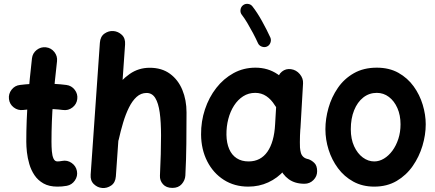

<svg xmlns="http://www.w3.org/2000/svg" viewBox="-20 -901 2232 986"><path d="M376.8 -392.1Q380.2 -418.6 363.8 -439.9Q347.3 -461.3 320.8 -464.7Q291.7 -468.5 261.9 -470Q232.1 -471.4 201.7 -471.4Q172.2 -471.4 142.2 -470Q112.1 -468.5 82.4 -464.7Q55.9 -461.7 39.4 -440.3Q22.9 -418.9 26 -392.5Q29.1 -366 50.4 -349.5Q71.8 -333 98.3 -336.1Q123.4 -339.1 149.6 -340.6Q175.8 -342 201.7 -342Q229.4 -342 254.9 -340.6Q280.5 -339.1 304.2 -336.1Q330.7 -332.6 352.1 -349.1Q373.4 -365.6 376.8 -392.1ZM216.1 -658.1Q189.6 -661.1 168.4 -644.5Q147.2 -627.8 144.2 -601.3Q132 -496.5 123.5 -389.9Q115 -283.3 115 -173.3Q115 -149.8 118.2 -119.6Q121.5 -89.5 130.6 -58.5Q139.6 -27.5 157.2 -1.2Q174.8 25 203.5 41.2Q232.2 57.4 274.9 57.4Q286.1 57.4 298.2 56.5Q310.3 55.5 323.1 53.2Q349.2 48.2 364.6 25.8Q380 3.3 375 -22.8Q370.1 -48.6 348 -64.1Q325.8 -79.7 299.7 -74.7Q285.4 -72 274.9 -72Q261.4 -72 254.8 -86.6Q248.2 -101.2 246.3 -124.4Q244.4 -147.6 244.4 -173.3Q244.4 -277.6 252.5 -380Q260.6 -482.4 272.8 -586.2Q275.9 -612.7 259.2 -633.9Q242.6 -655 216.1 -658.1Z M471.1 -220.8Q464.6 -194.6 475.4 -171.4Q486.2 -148.3 509.6 -141.8Q537.7 -134 561.2 -146.6Q584.6 -159.2 589.5 -183.3Q599.5 -228.6 612.4 -271.5Q625.2 -314.3 642.3 -348.8Q659.3 -383.2 681.6 -403.4Q703.9 -423.6 732.8 -423.6Q761.2 -423.6 777.3 -397.8Q793.3 -372.1 800.2 -323.4Q807 -274.7 807 -205.4Q807 -158.7 805.6 -108.1Q804.2 -57.5 801.4 0.6Q799.9 25.8 816.8 44.9Q833.6 64 865.4 64Q896.2 64 913.3 44.4Q930.4 24.8 931.9 0.5Q936.2 -81.8 937 -163.6Q937.9 -245.5 937.9 -323.7Q937.9 -387.3 916.4 -439.4Q894.9 -491.5 852.8 -522.2Q810.8 -553 748.9 -553Q691.4 -553 645.8 -521Q600.2 -489 565.7 -438.4Q531.2 -387.8 507.7 -330Q484.1 -272.1 471.1 -220.8ZM504.6 64.3Q529.4 66.5 551 51.7Q572.6 36.9 575 4.5L622.3 -672.2Q624.6 -704.3 605.7 -722Q586.8 -739.6 562.5 -741.6Q538.2 -743.5 516.7 -728.6Q495.2 -713.6 492.9 -681.3L445.6 -4.5Q443.2 26.7 462 44.6Q480.7 62.5 504.6 64.3Z M1460.7 -311.3Q1434.2 -315.1 1414 -298.2Q1393.8 -281.4 1392.2 -255.6Q1391.2 -238.5 1390.9 -217.3Q1390.5 -196.2 1390.9 -176.3Q1391.4 -156.4 1392.2 -143.1Q1396.4 -87.8 1413.5 -45.9Q1430.5 -4 1462.7 19.3Q1494.9 42.7 1543.6 42.7Q1570.6 42.7 1589.7 23.6Q1608.8 4.5 1608.6 -22Q1608.5 -50.4 1594.4 -64.1Q1580.2 -77.9 1564.2 -83.4Q1547 -86.7 1537.8 -95.3Q1528.6 -103.9 1525.1 -116.3Q1521.7 -128.8 1520.5 -143.4Q1520 -154.1 1520 -170.7Q1519.9 -187.4 1520.6 -205.6Q1521.4 -223.8 1522.3 -237.5Q1523.9 -267.1 1505.7 -287.3Q1487.5 -307.5 1460.7 -311.3ZM1256.5 -72Q1220.7 -72 1195.5 -88.4Q1170.3 -104.7 1157 -135.5Q1143.7 -166.3 1142.9 -208.3Q1142.3 -251 1152.4 -289.8Q1162.5 -328.6 1181.9 -358.8Q1201.3 -389 1228.8 -406.6Q1256.3 -424.1 1290.6 -424.1Q1322.5 -424.1 1347.7 -407.2Q1372.9 -390.3 1391.1 -360.7Q1404.7 -336.8 1432.1 -329.7Q1459.6 -322.5 1481.7 -335Q1503.8 -347.4 1509.5 -374Q1515.3 -400.5 1499.5 -423.3Q1455.7 -486 1405.8 -519.7Q1356 -553.5 1291.9 -553.5Q1230.7 -553.5 1179.4 -525.5Q1128.2 -497.4 1090.6 -449.2Q1053 -400.9 1032.5 -339.2Q1012 -277.5 1012.6 -210.1Q1013.3 -133.3 1044.2 -72.6Q1075.1 -12 1129.5 22.7Q1184 57.4 1254.9 57.4Q1310.5 57.4 1357.8 35.5Q1405.2 13.7 1440.8 -26.6Q1476.4 -66.8 1497.8 -122.1Q1519.2 -177.5 1523.1 -244.4L1536.3 -472.8Q1537.8 -498.5 1519.7 -520.3Q1501.5 -542 1474.6 -545.8Q1448.1 -549.6 1427.9 -533.3Q1407.7 -517 1406.1 -490.1L1392.8 -262.5Q1390.4 -216.9 1380.4 -181.5Q1370.4 -146.1 1353.2 -121.6Q1336.1 -97.2 1312 -84.6Q1287.8 -72 1256.5 -72ZM1227.9 -874Q1217 -865.5 1215.1 -851Q1213.1 -836.4 1221.7 -825.2Q1234.4 -809.1 1249.5 -784.1Q1264.5 -759 1279.2 -731.3Q1293.9 -703.6 1304.8 -679.4Q1310.3 -666.9 1324.3 -661.6Q1338.3 -656.4 1350.8 -661.9Q1363.4 -667.4 1368.7 -681.5Q1373.9 -695.7 1368.4 -708.3Q1350.6 -747.3 1325.8 -792.1Q1301 -836.9 1276.4 -868.2Q1267.8 -879.4 1253.3 -881Q1238.8 -882.7 1227.9 -874Z M1915 -424.1Q1949.7 -424.1 1977.2 -403.2Q2004.8 -382.3 2020.8 -345.9Q2036.9 -309.4 2036.9 -262.7Q2036.9 -222.2 2025.6 -187.6Q2014.3 -153 1995.2 -127.1Q1976.1 -101.2 1951.9 -86.6Q1927.7 -72 1901.9 -72Q1870.7 -72 1843.2 -92.3Q1815.7 -112.7 1798.6 -149.8Q1781.5 -187 1781.5 -237.3Q1781.5 -292.5 1798.5 -334.6Q1815.4 -376.7 1845.6 -400.4Q1875.9 -424.1 1915 -424.1ZM1915 -553.5Q1846.9 -553.5 1796.9 -524.8Q1746.9 -496.2 1714.8 -449.2Q1682.6 -402.2 1666.9 -346.7Q1651.1 -291.1 1651.1 -237.3Q1651.1 -184.3 1667.5 -132.1Q1684 -79.8 1715.8 -37Q1747.6 5.9 1794.4 31.6Q1841.3 57.4 1901.9 57.4Q1967.4 57.4 2017 28.3Q2066.5 -0.9 2099.6 -48.5Q2132.7 -96.1 2149.5 -152.3Q2166.3 -208.5 2166.3 -262.7Q2166.3 -311.9 2150.8 -363.2Q2135.4 -414.4 2104.3 -457.5Q2073.2 -500.5 2026.1 -527Q1978.9 -553.5 1915 -553.5Z"/></svg>

Font: Mikhak VF
Style: Regular
Weight: 100
Designer: Amin Abedi
Version: Version 3.001